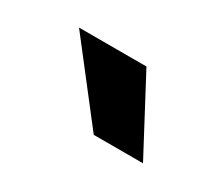

<svg xmlns="http://www.w3.org/2000/svg" viewBox="-45 -835 400 343"><g transform="rotate(30 155.5 -663.5)"><path d="M161.6 -586.9 43 -739.7H182.1L263.2 -586.9Z"/></g></svg>

Font: Inter 28pt
Style: Bold
Weight: 700
Designer: Rasmus Andersson
Foundry: rsms
Version: Version 4.001;git-66647c0bb